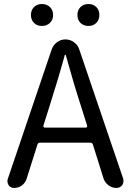

<svg xmlns="http://www.w3.org/2000/svg" viewBox="-20 -928 646 948"><path d="M417 -799.8Q392.6 -799.8 377.4 -814.9Q362.3 -830.1 362.3 -854Q362.3 -877.9 377.4 -893.1Q392.6 -908.2 417 -908.2Q440.4 -908.2 455.6 -893.1Q470.7 -877.9 470.7 -854Q470.7 -830.1 455.6 -814.9Q440.4 -799.8 417 -799.8ZM186.5 -799.8Q163.1 -799.8 147.9 -814.9Q132.8 -830.1 132.8 -854Q132.8 -877.9 147.9 -893.1Q163.1 -908.2 186.5 -908.2Q210.9 -908.2 226.6 -893.1Q242.2 -877.9 242.2 -854Q242.2 -830.1 226.6 -814.9Q210.9 -799.8 186.5 -799.8ZM194.3 -307.6Q193.4 -303.7 195.3 -300.8Q197.3 -297.9 201.2 -297.9H403.3Q407.2 -297.9 409.2 -300.8Q411.1 -303.7 410.2 -307.6L377.9 -410.2Q347.7 -502 304.7 -656.2Q303.7 -658.2 301.8 -658.2Q299.8 -658.2 299.8 -656.2Q272.5 -554.7 226.6 -410.2ZM554.7 0Q533.2 0 515.6 -13.2Q498 -26.4 491.2 -46.9L438.5 -214.8Q435.5 -223.6 425.8 -223.6H177.7Q168 -223.6 165 -214.8L111.3 -44.9Q104.5 -24.4 87.9 -12.2Q71.3 0 49.8 0Q32.2 0 22.5 -13.7Q16.6 -23.4 16.6 -33.2Q16.6 -39.1 18.6 -44.9L235.4 -684.6Q243.2 -706.1 261.7 -719.7Q280.3 -733.4 303.2 -733.4Q326.2 -733.4 345.2 -719.7Q364.3 -706.1 371.1 -684.6L587.9 -46.9Q589.8 -40 589.8 -34.2Q589.8 -24.4 584 -14.6Q573.2 0 554.7 0Z"/></svg>

Font: Gen Jyuu GothicX Regular
Style: Regular
Weight: 400
Designer: [Source Han Sans]
Ryoko NISHIZUKA  (kana & ideographs); Paul D. Hunt (Latin, Greek & Cyrillic); Wenlong ZHANG  (bopomofo
Version: Version 1.002.20150607